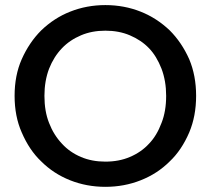

<svg xmlns="http://www.w3.org/2000/svg" viewBox="-20 -724 824 751"><path d="M720.2 -206.1Q690.4 -136.7 644 -92.8Q596.2 -44.9 530.8 -19Q465.8 6.8 392.1 6.8Q318.8 6.8 253.9 -19Q189 -44.9 141.1 -92.8Q94.7 -136.7 64.9 -206.1Q37.1 -269 37.1 -349.1Q37.1 -429.2 64.9 -492.2Q94.2 -558.1 141.1 -605Q191.9 -653.8 253.9 -678.2Q318.8 -704.1 392.1 -704.1Q465.8 -704.1 530.8 -678.2Q593.3 -653.3 644 -605Q690.9 -558.1 720.2 -492.2Q747.1 -428.2 747.1 -349.1Q747.1 -270 720.2 -206.1ZM153.8 -349.1Q153.8 -288.6 171.9 -243.2Q189.9 -196.3 222.2 -162.1Q252.9 -128.4 296.9 -109.9Q339.4 -91.8 392.1 -91.8Q445.3 -91.8 487.8 -109.9Q532.7 -128.9 563 -162.1Q593.3 -193.4 611.8 -243.2Q629.9 -288.6 629.9 -349.1Q629.9 -407.2 611.8 -455.1Q592.3 -504.9 563 -535.2Q532.7 -566.9 487.8 -585.9Q445.3 -604 392.1 -604Q339.4 -604 296.9 -585.9Q252.9 -567.4 222.2 -535.2Q190.4 -502 171.9 -455.1Q153.8 -407.2 153.8 -349.1Z"/></svg>

Font: PoppinsZ Medium
Style: Regular
Weight: 500
Designer: Ninad Kale (Devanagari), Jonny Pinhorn (Latin)
Foundry: Indian Type Foundry
Version: Version 3.002;FEAKit 1.0